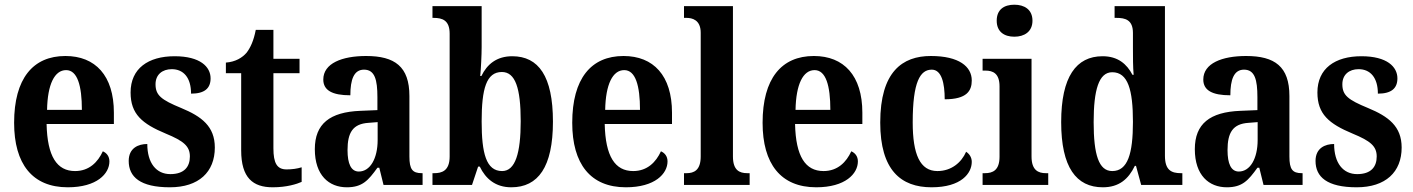

<svg xmlns="http://www.w3.org/2000/svg" viewBox="-20 -786 6006 816"><path d="M268 10C392 10 445 -48 445 -100C445 -122 433 -136 417 -143C396 -97 359 -59 299 -59C222 -59 181 -121 178 -259H464V-307C464 -465 385 -548 258 -548C120 -548 40 -452 40 -264C40 -90 117 10 268 10ZM328 -319H180C182 -428 212 -488 261 -488C309 -488 328 -422 328 -319Z M702 10C825 10 893 -55 893 -159C893 -249 837 -291 750 -327C665 -362 641 -381 641 -428C641 -469 670 -492 710 -492C760 -492 792 -456 792 -388C850 -388 875 -411 875 -453C875 -502 831 -547 722 -547C610 -547 535 -495 535 -393C535 -301 584 -260 685 -218C760 -187 787 -165 787 -121C787 -77 763 -46 704 -46C644 -46 606 -93 606 -174C568 -174 527 -157 527 -102C527 -34 576 10 702 10Z M1139 10C1199 10 1242 -4 1262 -13V-75C1243 -69 1221 -66 1198 -66C1157 -66 1142 -93 1142 -156V-475H1253V-536H1142V-659H1067C1058 -612 1044 -583 1028 -562C1010 -541 981 -523 940 -520V-475H1005V-147C1005 -30 1055 10 1139 10Z M1454 10C1520 10 1545 -19 1584 -73H1592L1610 0H1776V-50H1773C1733 -50 1720 -66 1720 -121V-378C1720 -503 1658 -548 1536 -548C1434 -548 1354 -517 1354 -448C1354 -402 1392 -381 1469 -381C1469 -448 1484 -490 1527 -490C1573 -490 1584 -447 1584 -373V-318L1512 -315C1382 -310 1318 -260 1318 -152C1318 -41 1378 10 1454 10ZM1505 -57C1472 -57 1457 -90 1457 -148C1457 -222 1479 -260 1547 -264L1585 -267V-191C1585 -112 1553 -57 1505 -57Z M2153 10C2267 10 2330 -76 2330 -269C2330 -462 2269 -547 2157 -547C2091 -547 2050 -513 2026 -463H2021C2024 -493 2027 -552 2027 -586V-760H1818V-710H1823C1860 -710 1891 -700 1891 -643V-121C1891 -59 1857 -50 1825 -50H1818V0H1986L2012 -78H2019C2044 -26 2086 10 2153 10ZM2114 -59C2046 -59 2027 -135 2027 -270C2027 -409 2047 -480 2113 -480C2170 -480 2193 -412 2193 -271C2193 -135 2170 -59 2114 -59Z M2640 10C2764 10 2817 -48 2817 -100C2817 -122 2805 -136 2789 -143C2768 -97 2731 -59 2671 -59C2594 -59 2553 -121 2550 -259H2836V-307C2836 -465 2757 -548 2630 -548C2492 -548 2412 -452 2412 -264C2412 -90 2489 10 2640 10ZM2700 -319H2552C2554 -428 2584 -488 2633 -488C2681 -488 2700 -422 2700 -319Z M2887 0H3166V-50H3156C3123 -50 3095 -62 3095 -121V-760H2887V-710H2898C2921 -710 2958 -702 2958 -647V-121C2958 -62 2929 -50 2898 -50H2887Z M3449 10C3573 10 3626 -48 3626 -100C3626 -122 3614 -136 3598 -143C3577 -97 3540 -59 3480 -59C3403 -59 3362 -121 3359 -259H3645V-307C3645 -465 3566 -548 3439 -548C3301 -548 3221 -452 3221 -264C3221 -90 3298 10 3449 10ZM3509 -319H3361C3363 -428 3393 -488 3442 -488C3490 -488 3509 -422 3509 -319Z M3939 10C4066 10 4110 -50 4110 -98C4110 -117 4100 -132 4086 -141C4066 -95 4023 -59 3964 -59C3890 -59 3859 -130 3859 -266C3859 -439 3891 -490 3940 -490C3982 -490 3995 -432 3995 -364C4089 -364 4110 -400 4110 -444C4110 -503 4056 -548 3936 -548C3815 -548 3721 -481 3721 -265C3721 -63 3809 10 3939 10Z M4291 -630C4333 -630 4368 -651 4368 -698C4368 -746 4333 -766 4291 -766C4248 -766 4216 -746 4216 -698C4216 -651 4248 -630 4291 -630ZM4156 0H4435V-50H4425C4393 -50 4364 -62 4364 -121V-536H4156V-486H4168C4200 -486 4228 -474 4228 -419V-120C4228 -62 4199 -50 4166 -50H4156Z M4667 10C4736 10 4776 -25 4803 -81H4808L4830 0H5005V-50H4999C4958 -50 4931 -63 4931 -124V-760H4717V-710H4725C4762 -710 4795 -702 4795 -646V-581C4795 -545 4795 -501 4798 -468H4793C4769 -514 4731 -547 4666 -547C4554 -547 4490 -460 4490 -267C4490 -75 4554 10 4667 10ZM4707 -59C4650 -59 4628 -128 4628 -267C4628 -404 4650 -479 4707 -479C4774 -479 4795 -404 4795 -268C4795 -133 4773 -59 4707 -59Z M5194 10C5260 10 5285 -19 5324 -73H5332L5350 0H5516V-50H5513C5473 -50 5460 -66 5460 -121V-378C5460 -503 5398 -548 5276 -548C5174 -548 5094 -517 5094 -448C5094 -402 5132 -381 5209 -381C5209 -448 5224 -490 5267 -490C5313 -490 5324 -447 5324 -373V-318L5252 -315C5122 -310 5058 -260 5058 -152C5058 -41 5118 10 5194 10ZM5245 -57C5212 -57 5197 -90 5197 -148C5197 -222 5219 -260 5287 -264L5325 -267V-191C5325 -112 5293 -57 5245 -57Z M5746 10C5869 10 5937 -55 5937 -159C5937 -249 5881 -291 5794 -327C5709 -362 5685 -381 5685 -428C5685 -469 5714 -492 5754 -492C5804 -492 5836 -456 5836 -388C5894 -388 5919 -411 5919 -453C5919 -502 5875 -547 5766 -547C5654 -547 5579 -495 5579 -393C5579 -301 5628 -260 5729 -218C5804 -187 5831 -165 5831 -121C5831 -77 5807 -46 5748 -46C5688 -46 5650 -93 5650 -174C5612 -174 5571 -157 5571 -102C5571 -34 5620 10 5746 10Z"/></svg>

Font: Noto Serif Thai Condensed
Style: Bold
Weight: 700
Width: 3
Designer: Monotype Design Team
Foundry: Monotype Imaging Inc.
Version: Version 2.002